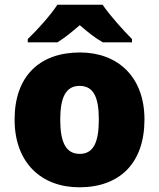

<svg xmlns="http://www.w3.org/2000/svg" viewBox="-20 -786 677 816"><path d="M416 -766H224C194 -720 136 -656 98 -620V-606H224C259 -628 284 -649 319 -679C354 -649 382 -626 417 -606H541V-620C507 -654 447 -720 416 -766ZM594 -278C594 -461 479 -563 320 -563C147 -563 42 -461 42 -278C42 -93 157 10 317 10C489 10 594 -93 594 -278ZM236 -278C236 -372 260 -421 318 -421C378 -421 400 -372 400 -278C400 -183 378 -132 319 -132C259 -132 236 -183 236 -278Z"/></svg>

Font: Noto Sans Sinhala Black
Style: Regular
Weight: 900
Designer: Jelle Bosma - Monotype Design Team
Foundry: Monotype Imaging Inc.
Version: Version 2.006